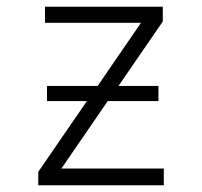

<svg xmlns="http://www.w3.org/2000/svg" viewBox="-20 -552 603 572"><path d="M94 0V-40L239 -251H120V-296H271L400 -484H114V-532H465V-488L333 -296H452V-251H301L163 -50H468V0Z"/></svg>

Font: Noto Sans Mono SemiCondensed Light
Style: Regular
Weight: 300
Width: 4
Designer: Monotype Design Team
Foundry: Monotype Imaging Inc.
Version: Version 2.014; ttfautohint (v1.8.4.7-5d5b)